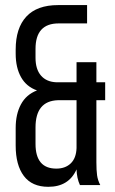

<svg xmlns="http://www.w3.org/2000/svg" viewBox="-20 -720 448 747"><path d="M318.8 -628.9H208Q118.2 -628.9 118.2 -529.8V-495.1Q118.2 -450.7 139.4 -426Q160.6 -401.4 199.2 -399.9H277.8V-478H355V-399.9H389.2V-330.1H355V-88.9Q355 -57.6 357.7 -38.1Q360.4 -18.6 370.1 0H291Q278.8 -26.4 277.8 -61Q247.6 6.8 168 6.8Q104.5 6.8 72.8 -35.4Q41 -77.6 41 -153.8V-222.2Q41 -275.9 61.5 -314Q82 -352.1 124 -368.2Q82.5 -382.8 61.8 -419.9Q41 -457 41 -511.2V-526.9Q41 -610.8 82.5 -655.5Q124 -700.2 206.1 -700.2H318.8ZM277.8 -330.1H205.1Q118.2 -327.1 118.2 -224.1V-160.2Q118.2 -64 199.2 -64Q233.9 -64 255.1 -84.2Q276.4 -104.5 277.8 -144Z"/></svg>

Font: Bebas Neue Regular
Style: Regular
Weight: 400
Designer: Ryoichi Tsunekawa
Foundry: Ryoichi Tsunekawa
Version: Version 001.003